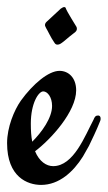

<svg xmlns="http://www.w3.org/2000/svg" viewBox="-37 -511 304 542"><path d="M240 -185C233 -185 230 -181 227 -173C203 -128 171 -42 113 -42C94 -42 74 -55 62 -84C107 -118 178 -196 178 -256C178 -292 156 -311 131 -311C100 -311 56 -274 22 -227C3 -200 -17 -152 -17 -107C-17 -11 41 11 79 11C130 11 170 -26 197 -69L214 -99C223 -118 235 -142 246 -170C247 -172 247 -174 247 -177C247 -182 244 -185 240 -185ZM50 -162C50 -220 72 -253 85 -253C97 -253 110 -237 110 -212C110 -178 81 -138 54 -111C51 -126 50 -143 50 -162ZM179 -435C176 -440 151 -480 149 -487C148 -490 147 -491 144 -491C140 -491 138 -488 135 -487L94 -449C91 -446 90 -443 90 -440C90 -437 92 -435 93 -432C98 -424 107 -404 115 -393C118 -388 120 -385 125 -385C128 -385 132 -386 136 -389C144 -394 155 -405 171 -417C177 -421 180 -425 180 -429C180 -431 180 -433 179 -435Z"/></svg>

Font: Engagement
Style: Regular
Weight: 400
Designer: Astigmatic (AOETI)
Foundry: Astigmatic (AOETI)
Version: Version 1.000